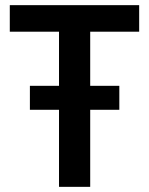

<svg xmlns="http://www.w3.org/2000/svg" viewBox="-20 -725 578 745"><path d="M209 0V-602H18V-705H520V-602H330V0ZM96 -299V-392H443V-299Z"/></svg>

Font: Nunito Sans 10pt Condensed
Style: Bold
Weight: 700
Width: 3
Designer: Vernon Adams
Foundry: Vernon Adams
Version: Version 3.101;gftools[0.9.27]